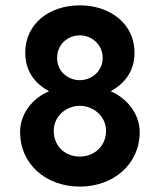

<svg xmlns="http://www.w3.org/2000/svg" viewBox="-20 -689 602 724"><path d="M281.2 -290C332 -290 379.9 -251 379.9 -195.3C379.9 -139.6 336.9 -98.6 281.2 -98.6C223.6 -98.6 182.6 -139.6 182.6 -195.3C182.6 -251 229.5 -290 281.2 -290ZM281.2 -555.7C325.2 -555.7 367.2 -521.5 367.2 -470.7C367.2 -419.9 325.2 -386.7 281.2 -386.7C235.4 -386.7 195.3 -419.9 195.3 -470.7C195.3 -521.5 235.4 -555.7 281.2 -555.7ZM281.2 -668.9C166 -668.9 75.2 -599.6 75.2 -490.2C75.2 -415 117.2 -371.1 165 -344.7C107.4 -321.3 55.7 -264.6 55.7 -190.4C55.7 -71.3 152.3 14.6 281.2 14.6C409.2 14.6 506.8 -71.3 506.8 -190.4C506.8 -264.6 453.1 -321.3 397.5 -344.7C444.3 -371.1 487.3 -415 487.3 -490.2C487.3 -599.6 394.5 -668.9 281.2 -668.9Z"/></svg>

Font: Sen-gleads
Style: Bold
Weight: 700
Designer: Kosal Sen, Philatype
Foundry: Philatype
Version: Version 1.004; ttfautohint (v1.8.3)